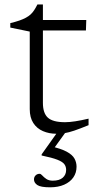

<svg xmlns="http://www.w3.org/2000/svg" viewBox="-20 -578 424 839"><path d="M167.5 -128.5Q167.5 -83.5 189.2 -63.8Q211 -44 264 -44Q283.5 -44 309.2 -48Q335 -52 367 -59.5V-31Q329 -15.5 304.5 -7.2Q280 1 262.5 3.8Q245 6.5 226.5 6.5Q194.5 6.5 167.8 -5Q141 -16.5 125.5 -40.5Q110 -64.5 110 -101V-440L25 -457.5V-477Q48 -482.5 64.5 -488.2Q81 -494 93 -500.5Q105 -507 113.8 -515Q122.5 -523 129.5 -533.8Q136.5 -544.5 143.5 -558.5H167.5V-473ZM139.5 -445 140 -490.5H357L355.5 -445ZM199 240.5Q157.5 240.5 143 230.5Q128.5 220.5 128.5 206Q128.5 195.5 135.5 188.5Q142.5 181.5 153 181.5Q158.5 181.5 165 189Q171.5 196.5 182.5 204Q193.5 211.5 210.5 211.5Q239.5 211.5 254.2 198.5Q269 185.5 269 164.5Q269 150 261.2 139.5Q253.5 129 230.8 120Q208 111 162 101.5V96.5L234.5 -5.5H270.5L206 84L200.5 61Q247 71.5 271.8 85Q296.5 98.5 305.5 115Q314.5 131.5 314.5 150.5Q314.5 177 300.5 197.2Q286.5 217.5 260.5 229Q234.5 240.5 199 240.5Z"/></svg>

Font: Newsreader 9pt Light
Style: Regular
Weight: 300
Designer: Hugues Gentile
Foundry: Production Type
Version: Version 1.003